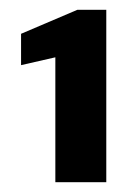

<svg xmlns="http://www.w3.org/2000/svg" viewBox="-20 -724 277 392"><path d="M93 -352V-607L23 -591V-655L138 -704H197V-352Z"/></svg>

Font: DM Sans 28pt
Style: Bold
Weight: 700
Version: Version 4.004;gftools[0.9.30]